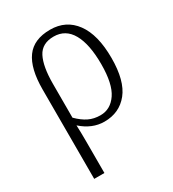

<svg xmlns="http://www.w3.org/2000/svg" viewBox="-188 -649 899 995"><g transform="rotate(-30 261.0 -152.0)"><path d="M80 -295Q80 -420 125 -482Q170 -544 268 -544Q363 -544 417 -470.5Q471 -397 471 -258Q471 -122 418 -56Q365 10 275 10Q202 10 139 -46Q141 -10 141 49V240H80ZM409 -257Q409 -376 373 -440Q337 -504 266 -504Q196 -504 168.5 -450.5Q141 -397 141 -293V-91Q173 -59 204 -44Q235 -29 274 -29Q334 -29 371.5 -84Q409 -139 409 -257Z"/></g></svg>

Font: Noto Serif NarrowLight
Style: Regular
Weight: 300
Width: 4
Designer: Monotype Design Team
Foundry: Monotype Imaging Inc.
Version: Version 1.001